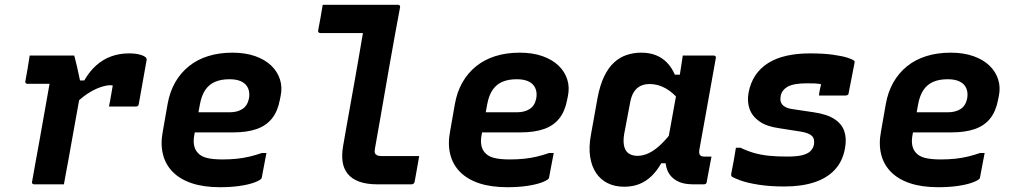

<svg xmlns="http://www.w3.org/2000/svg" viewBox="-20 -770 4240 802"><path d="M104 -538Q112 -538 130.5 -538Q149 -538 173 -538Q197 -538 220.5 -538Q244 -538 263 -538Q282 -538 290 -538Q290 -538 293.5 -525Q297 -512 301.5 -492.5Q306 -473 310 -453.5Q314 -434 317 -420.5Q320 -407 320 -407Q315 -375 308 -337.5Q301 -300 294 -260Q287 -220 279.5 -179Q272 -138 265 -98Q260 -72 255.5 -47.5Q251 -23 247 0Q217 0 185.5 0Q154 0 123 0Q120 0 117.5 -1.5Q115 -3 114 -5Q113 -7 114 -11Q120 -46 127.5 -87Q135 -128 143 -172Q151 -216 158.5 -259.5Q166 -303 173.5 -344Q181 -385 187 -420H168Q156 -420 143.5 -420Q131 -420 119 -420Q107 -420 94 -420Q91 -420 89 -421.5Q87 -423 86 -425.5Q85 -428 86 -431Q91 -458 95.5 -484.5Q100 -511 104 -538ZM519 -547Q546 -547 564 -542Q582 -537 589 -530Q591 -528 591.5 -526.5Q592 -525 592.5 -523.5Q593 -522 592.5 -520.5Q592 -519 592 -517L560 -337Q559 -333 558.5 -331Q558 -329 556 -327.5Q554 -326 552 -325.5Q550 -325 547 -325Q519 -325 491 -325Q463 -325 435 -325L439 -344Q442 -361 445 -378Q448 -395 451 -413Q449 -413 447 -413.5Q445 -414 441 -414Q422 -414 396 -404.5Q370 -395 342.5 -376.5Q315 -358 289 -330L287 -434H332Q354 -472 382 -497Q410 -522 444.5 -534.5Q479 -547 519 -547Z M951 -550Q1005 -550 1046 -535.5Q1087 -521 1113 -496Q1139 -471 1149.5 -438Q1160 -405 1152 -368L1149 -353Q1140 -305 1116 -275Q1092 -245 1052 -231Q1012 -217 954 -217Q928 -217 899.5 -217Q871 -217 840 -217Q809 -217 776 -217L718 -211L729 -301Q771 -301 807 -301Q843 -301 875.5 -301Q908 -301 939 -301Q972 -301 993 -315Q1014 -329 1020 -359Q1023 -377 1019.5 -391.5Q1016 -406 1006 -417Q995 -428 978.5 -433.5Q962 -439 938 -439Q904 -439 879 -428.5Q854 -418 838 -395Q822 -372 815 -334L792 -208Q787 -183 790.5 -164Q794 -145 805 -133Q818 -117 843.5 -110.5Q869 -104 909 -104Q942 -104 970 -107Q998 -110 1023 -116Q1048 -122 1074 -131H1093Q1088 -107 1083.5 -81.5Q1079 -56 1074 -31Q1074 -28 1073 -26Q1072 -24 1070 -22Q1061 -14 1037.5 -6Q1014 2 978.5 7Q943 12 899 12Q831 12 781.5 -4.5Q732 -21 701.5 -52Q671 -83 660.5 -126Q650 -169 660 -221L680 -335Q689 -386 711.5 -425.5Q734 -465 768.5 -493Q803 -521 849 -535.5Q895 -550 951 -550Z M1328 -750Q1359 -750 1390.5 -750Q1422 -750 1453.5 -750Q1485 -750 1516.5 -750Q1548 -750 1579.5 -750Q1611 -750 1642 -750Q1645 -750 1647 -749Q1649 -748 1650.5 -745.5Q1652 -743 1651 -739Q1640 -682 1629.5 -623Q1619 -564 1608.5 -505.5Q1598 -447 1588 -388Q1578 -329 1567.5 -270Q1557 -211 1547 -154Q1545 -143 1545 -136.5Q1545 -130 1550 -125Q1554 -121 1560.5 -119.5Q1567 -118 1578 -118Q1597 -118 1621 -118Q1645 -118 1669 -118Q1693 -118 1712 -118H1731Q1726 -91 1721.5 -64Q1717 -37 1712 -11Q1711 -7 1709.5 -5Q1708 -3 1705 -1.5Q1702 0 1699 0Q1690 0 1666.5 0Q1643 0 1613.5 0Q1584 0 1558 0Q1511 0 1480 -11.5Q1449 -23 1432 -44.5Q1415 -66 1411 -95Q1407 -124 1413 -159Q1421 -206 1429.5 -253.5Q1438 -301 1446.5 -348.5Q1455 -396 1463.5 -443.5Q1472 -491 1480 -538.5Q1488 -586 1496 -632H1477Q1452 -632 1424.5 -632Q1397 -632 1370.5 -632Q1344 -632 1318 -632Q1313 -632 1310.5 -635Q1308 -638 1309 -643Q1314 -670 1319 -697Q1324 -724 1328 -750Z M2151 -550Q2205 -550 2246 -535.5Q2287 -521 2313 -496Q2339 -471 2349.5 -438Q2360 -405 2352 -368L2349 -353Q2340 -305 2316 -275Q2292 -245 2252 -231Q2212 -217 2154 -217Q2128 -217 2099.5 -217Q2071 -217 2040 -217Q2009 -217 1976 -217L1918 -211L1929 -301Q1971 -301 2007 -301Q2043 -301 2075.5 -301Q2108 -301 2139 -301Q2172 -301 2193 -315Q2214 -329 2220 -359Q2223 -377 2219.5 -391.5Q2216 -406 2206 -417Q2195 -428 2178.5 -433.5Q2162 -439 2138 -439Q2104 -439 2079 -428.5Q2054 -418 2038 -395Q2022 -372 2015 -334L1992 -208Q1987 -183 1990.5 -164Q1994 -145 2005 -133Q2018 -117 2043.5 -110.5Q2069 -104 2109 -104Q2142 -104 2170 -107Q2198 -110 2223 -116Q2248 -122 2274 -131H2293Q2288 -107 2283.5 -81.5Q2279 -56 2274 -31Q2274 -28 2273 -26Q2272 -24 2270 -22Q2261 -14 2237.5 -6Q2214 2 2178.5 7Q2143 12 2099 12Q2031 12 1981.5 -4.5Q1932 -21 1901.5 -52Q1871 -83 1860.5 -126Q1850 -169 1860 -221L1880 -335Q1889 -386 1911.5 -425.5Q1934 -465 1968.5 -493Q2003 -521 2049 -535.5Q2095 -550 2151 -550Z M2658 -550Q2693 -550 2719.5 -539.5Q2746 -529 2766 -508.5Q2786 -488 2799 -458H2833L2816 -353Q2791 -384 2759.5 -401.5Q2728 -419 2694 -419Q2672 -419 2655.5 -411Q2639 -403 2628 -386Q2617 -369 2612 -341L2587 -209Q2583 -184 2586 -165Q2589 -146 2600 -134Q2607 -127 2618 -123Q2629 -119 2642 -119Q2667 -119 2691.5 -131Q2716 -143 2741.5 -167.5Q2767 -192 2795 -230L2769 -88H2742Q2724 -56 2701 -34Q2678 -12 2650 -1Q2622 10 2587 10Q2548 10 2518 -5Q2488 -20 2469.5 -48Q2451 -76 2445 -115.5Q2439 -155 2448 -205L2476 -361Q2486 -414 2503.5 -450.5Q2521 -487 2545 -509Q2569 -531 2598 -540.5Q2627 -550 2658 -550ZM2832 -538Q2865 -538 2897 -538Q2929 -538 2961 -538Q2964 -538 2966.5 -536.5Q2969 -535 2970 -533Q2971 -531 2970 -527Q2959 -463 2946.5 -396Q2934 -329 2923 -265Q2912 -201 2901 -143Q2899 -129 2904 -122.5Q2909 -116 2921 -116Q2924 -116 2927 -116Q2930 -116 2933 -116H2952Q2947 -90 2942 -63.5Q2937 -37 2932 -10Q2932 -5 2928.5 -2.5Q2925 0 2920 0Q2912 0 2898.5 0Q2885 0 2875 0Q2829 0 2801 -18.5Q2773 -37 2764 -69.5Q2755 -102 2763 -145Q2772 -193 2780.5 -240Q2789 -287 2797.5 -334.5Q2806 -382 2815 -429Q2818 -446 2820.5 -463Q2823 -480 2826 -498Q2829 -516 2832 -538Z M3363 -547Q3420 -547 3459 -541.5Q3498 -536 3520 -529Q3542 -522 3548 -516Q3550 -515 3550 -512Q3550 -509 3549 -505L3525 -382Q3525 -376 3521 -373.5Q3517 -371 3511 -371Q3483 -371 3455.5 -371Q3428 -371 3401 -371L3402 -382Q3404 -393 3406 -402Q3408 -411 3410 -418Q3397 -421 3383 -421.5Q3369 -422 3351 -422Q3323 -422 3303 -418.5Q3283 -415 3270.5 -408Q3258 -401 3250.5 -391Q3243 -381 3241 -368Q3238 -354 3242 -343Q3246 -332 3258 -324.5Q3270 -317 3292 -314L3379 -301Q3434 -293 3465 -273Q3496 -253 3506.5 -222.5Q3517 -192 3510 -153Q3501 -98 3468 -62Q3435 -26 3381.5 -8.5Q3328 9 3256 9Q3196 9 3148.5 1.5Q3101 -6 3072.5 -16.5Q3044 -27 3036 -33Q3035 -35 3034.5 -37Q3034 -39 3034 -42Q3040 -73 3045 -99.5Q3050 -126 3054 -153H3073Q3102 -139 3130 -131Q3158 -123 3191 -119.5Q3224 -116 3269 -116Q3309 -116 3332 -122Q3355 -128 3366 -139.5Q3377 -151 3380 -166Q3382 -181 3378.5 -191.5Q3375 -202 3361 -209.5Q3347 -217 3320 -221L3231 -235Q3182 -242 3152 -263Q3122 -284 3111 -315Q3100 -346 3107 -384Q3115 -425 3135.5 -455.5Q3156 -486 3188.5 -506.5Q3221 -527 3265 -537Q3309 -547 3363 -547Z M3951 -550Q4005 -550 4046 -535.5Q4087 -521 4113 -496Q4139 -471 4149.5 -438Q4160 -405 4152 -368L4149 -353Q4140 -305 4116 -275Q4092 -245 4052 -231Q4012 -217 3954 -217Q3928 -217 3899.5 -217Q3871 -217 3840 -217Q3809 -217 3776 -217L3718 -211L3729 -301Q3771 -301 3807 -301Q3843 -301 3875.5 -301Q3908 -301 3939 -301Q3972 -301 3993 -315Q4014 -329 4020 -359Q4023 -377 4019.5 -391.5Q4016 -406 4006 -417Q3995 -428 3978.5 -433.5Q3962 -439 3938 -439Q3904 -439 3879 -428.5Q3854 -418 3838 -395Q3822 -372 3815 -334L3792 -208Q3787 -183 3790.5 -164Q3794 -145 3805 -133Q3818 -117 3843.5 -110.5Q3869 -104 3909 -104Q3942 -104 3970 -107Q3998 -110 4023 -116Q4048 -122 4074 -131H4093Q4088 -107 4083.5 -81.5Q4079 -56 4074 -31Q4074 -28 4073 -26Q4072 -24 4070 -22Q4061 -14 4037.5 -6Q4014 2 3978.5 7Q3943 12 3899 12Q3831 12 3781.5 -4.5Q3732 -21 3701.5 -52Q3671 -83 3660.5 -126Q3650 -169 3660 -221L3680 -335Q3689 -386 3711.5 -425.5Q3734 -465 3768.5 -493Q3803 -521 3849 -535.5Q3895 -550 3951 -550Z"/></svg>

Font: RecMonoLinear Nerd Font Mono
Style: Bold Italic
Weight: 700
Italic angle: -10°
Monospace: yes
Version: Version 1.085; ttfautohint (v1.8.4.7-5d5b);Nerd Fonts 3.2.1